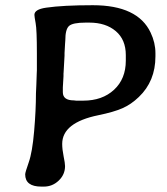

<svg xmlns="http://www.w3.org/2000/svg" viewBox="-20 -712 628 722"><path d="M293 -333.5Q364.7 -333.5 408.9 -374.5Q453.1 -415.5 453.1 -483.9V-504.9Q453.1 -563 415.3 -595Q377.4 -627 315.9 -627H302.2Q253.4 -627 239.5 -614.3Q225.6 -601.6 225.6 -560.5Q224.6 -550.8 224.6 -546.4L222.7 -512.7Q222.7 -507.8 222.7 -502.9L219.2 -440.4L218.8 -435.5Q218.8 -430.7 218.8 -425.8L216.3 -383.3V-365.2Q216.3 -334.5 257.8 -334.5L266.1 -333.5ZM135.3 -10.3Q74.7 -10.3 74.7 -56.6Q74.7 -63.5 88.1 -101.6Q101.6 -139.6 108.4 -219Q115.2 -298.3 115.2 -360.4L116.7 -393.6Q118.2 -426.8 118.2 -437L118.7 -447.8V-511.2Q118.7 -600.1 114 -625Q109.4 -649.9 109.4 -656.2Q109.4 -676.8 153.3 -683.1Q216.8 -692.4 329.1 -692.4Q498 -692.4 546.4 -589.4Q564.5 -551.3 564.5 -512.2V-500Q564.5 -406.7 502 -347.2Q473.1 -319.3 440.2 -304.9Q407.2 -290.5 350.1 -278.8Q213.9 -251 213.9 -170.9Q213.9 -150.4 219.2 -124.3Q224.6 -98.1 224.6 -87.4Q224.6 -55.7 200.9 -33Q177.2 -10.3 145 -10.3Z"/></svg>

Font: Averia Gruesa Libre
Style: Regular
Weight: 500
Italic angle: -1.70001°
Version: Version 1.001